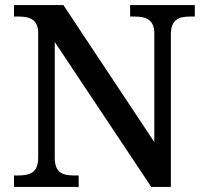

<svg xmlns="http://www.w3.org/2000/svg" viewBox="-20 -734 810 754"><path d="M35 0H289V-45H271C228 -45 195 -54 195 -115V-569L574 0H651V-599C651 -659 685 -669 727 -669H745V-714H491V-669H509C550 -669 586 -659 586 -603V-176L229 -714H35V-669H53C94 -669 130 -660 130 -603V-115C130 -54 95 -45 51 -45H35Z"/></svg>

Font: Noto Serif Devanagari Medium
Style: Regular
Weight: 500
Designer: Universal Thirst, Indian Type Foundry and the Monotype Design Team
Foundry: Monotype Imaging Inc.
Version: Version 2.004